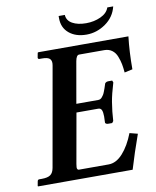

<svg xmlns="http://www.w3.org/2000/svg" viewBox="-88 -871 764 939"><g transform="rotate(-10 293.5 -401.5)"><path d="M24.9 0 22.9 -2 26.9 -23.9Q28.3 -33.2 36.1 -33.2H48.8Q78.1 -33.2 91.8 -43Q105.5 -52.7 109.9 -77.1L196.8 -568.8Q196.8 -569.3 197.5 -574.2Q198.2 -579.1 198.2 -581.5Q198.2 -598.1 187.5 -605.5Q176.8 -612.8 151.9 -612.8H138.2Q135.3 -612.8 133.3 -615.2Q131.3 -617.7 131.8 -621.1L136.2 -644L139.2 -646H586.9Q578.1 -571.3 578.1 -483.9L538.1 -475.1Q536.1 -498.5 532.7 -516.6Q529.3 -534.7 521.2 -555.7Q513.2 -576.7 497.3 -588.4Q481.4 -600.1 459 -600.1H334Q320.3 -600.1 314.9 -570.8L278.8 -365.2H387.2Q393.1 -365.2 397.9 -367.4Q402.8 -369.6 407.2 -375.2Q411.6 -380.9 414.6 -385.3Q417.5 -389.6 421.6 -400.1Q425.8 -410.6 427.7 -416.5L434.1 -436Q434.1 -439.5 439.2 -443.1Q444.3 -446.8 451.2 -446.8H471.2L475.1 -437Q458 -380.4 452.1 -344.2Q444.3 -296.9 441.9 -251L435.1 -242.2H415Q408.2 -242.2 404.1 -245.4Q399.9 -248.5 400.9 -252Q401.9 -272.5 401.9 -280.3Q401.9 -301.8 397.2 -312.5Q392.6 -323.2 379.9 -323.2H272L228 -75.2Q226.1 -61.5 226.1 -59.1Q226.1 -45.9 235.8 -45.9H382.8Q420.9 -45.9 453.9 -82.8Q486.8 -119.6 509.8 -179.2L549.8 -168.9Q517.6 -79.1 494.1 0ZM539.1 -803.2Q526.9 -752 482.7 -720.9Q438.5 -689.9 387.2 -689.9Q334 -689.9 301 -717.5Q268.1 -745.1 268.1 -792V-803.2H298.8Q300.3 -774.9 326.9 -760Q353.5 -745.1 395 -745.1Q434.6 -745.1 467.5 -760.3Q500.5 -775.4 509.8 -803.2Z"/></g></svg>

Font: Linux Libertine G
Style: Semibold Italic
Weight: 600
Italic angle: -11.5°
Designer: Philipp H. Poll
Foundry: Philipp H. Poll
Version: Version 5.1.1